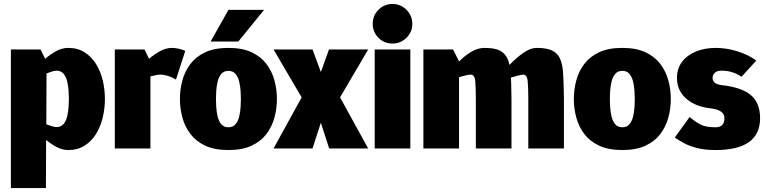

<svg xmlns="http://www.w3.org/2000/svg" viewBox="-20 -750 3865 970"><path d="M265 -108Q288 -108 301 -123.5Q314 -139 319.5 -162.5Q325 -186 326.5 -210Q328 -234 328 -250Q328 -267 326.5 -291Q325 -315 319.5 -338.5Q314 -362 301 -377.5Q288 -393 265 -393Q257 -393 243.5 -389Q230 -385 215 -379L214 -122Q230 -116 243.5 -112Q257 -108 265 -108ZM185 -500 208 -453Q235 -476 264.5 -492Q294 -508 325 -508Q372 -508 407 -486Q442 -464 465 -427Q488 -390 499 -344Q510 -298 510 -250Q510 -202 499 -156Q488 -110 465 -73Q442 -36 407 -14Q372 8 325 8Q296 8 267.5 -6.5Q239 -21 213 -43L212 200H35V-500Z M869 -348Q828 -373 789 -373Q781 -373 768 -370.5Q755 -368 740 -364V0H560V-500H710L733 -453Q760 -476 789.5 -492Q819 -508 849 -508Q849 -508 850 -508Q866 -508 884.5 -503.5Q903 -499 916 -493Z M889 -250Q889 -298 901.5 -344Q914 -390 942 -427Q970 -464 1017 -486Q1064 -508 1134 -508Q1204 -508 1251 -486Q1298 -464 1326 -427Q1354 -390 1366.5 -344Q1379 -298 1379 -250Q1379 -202 1366.5 -156Q1354 -110 1326 -73Q1298 -36 1251 -14Q1204 8 1134 8Q1064 8 1017 -14Q970 -36 942 -73Q914 -110 901.5 -156Q889 -202 889 -250ZM1071 -250Q1071 -233 1072.5 -209Q1074 -185 1079.5 -161.5Q1085 -138 1098 -122.5Q1111 -107 1134 -107Q1157 -107 1170 -122.5Q1183 -138 1188.5 -161.5Q1194 -185 1195.5 -209Q1197 -233 1197 -250Q1197 -267 1195.5 -290.5Q1194 -314 1188.5 -337.5Q1183 -361 1170 -376.5Q1157 -392 1134 -392Q1111 -392 1098 -376.5Q1085 -361 1079.5 -337.5Q1074 -314 1072.5 -290.5Q1071 -267 1071 -250ZM1314 -700 1184 -540H1044L1134 -700Z M1559 0H1362L1504 -258L1362 -500H1559L1601 -386L1642 -500H1840L1698 -258L1840 0H1643L1601 -130Z M1963 -530Q1921 -530 1892 -559Q1863 -588 1863 -630Q1863 -671 1892 -700.5Q1921 -730 1963 -730Q2004 -730 2033.5 -700.5Q2063 -671 2063 -630Q2063 -588 2033.5 -559Q2004 -530 1963 -530ZM1873 0V-500H2053V0Z M2299 -440V-439Q2326 -467 2359.5 -487.5Q2393 -508 2428 -508H2429Q2491 -508 2518.5 -486Q2546 -464 2554 -422Q2585 -455 2622 -481.5Q2659 -508 2693 -508Q2743 -508 2770 -494.5Q2797 -481 2809 -454.5Q2821 -428 2824 -390Q2827 -352 2828 -302L2829 -250V0H2649V-250Q2649 -308 2646 -340.5Q2643 -373 2623 -373Q2615 -373 2598 -368.5Q2581 -364 2561 -358Q2562 -345 2562.5 -331Q2563 -317 2563 -302L2564 -250V0H2384V-250Q2384 -308 2381 -340.5Q2378 -373 2358 -373Q2348 -373 2332 -369Q2316 -365 2299 -360V0H2119V-500H2269Z M2879 -250Q2879 -298 2891.5 -344Q2904 -390 2932 -427Q2960 -464 3007 -486Q3054 -508 3124 -508Q3194 -508 3241 -486Q3288 -464 3316 -427Q3344 -390 3356.5 -344Q3369 -298 3369 -250Q3369 -202 3356.5 -156Q3344 -110 3316 -73Q3288 -36 3241 -14Q3194 8 3124 8Q3054 8 3007 -14Q2960 -36 2932 -73Q2904 -110 2891.5 -156Q2879 -202 2879 -250ZM3061 -250Q3061 -233 3062.5 -209Q3064 -185 3069.5 -161.5Q3075 -138 3088 -122.5Q3101 -107 3124 -107Q3147 -107 3160 -122.5Q3173 -138 3178.5 -161.5Q3184 -185 3185.5 -209Q3187 -233 3187 -250Q3187 -267 3185.5 -290.5Q3184 -314 3178.5 -337.5Q3173 -361 3160 -376.5Q3147 -392 3124 -392Q3101 -392 3088 -376.5Q3075 -361 3069.5 -337.5Q3064 -314 3062.5 -290.5Q3061 -267 3061 -250Z M3389 -55 3464 -159Q3496 -132 3522 -119.5Q3548 -107 3595 -107Q3640 -107 3640 -153Q3640 -193 3575 -202Q3494 -210 3447 -251.5Q3400 -293 3400 -356Q3400 -404 3426 -438Q3452 -472 3496.5 -490Q3541 -508 3595 -508Q3651 -508 3706.5 -490.5Q3762 -473 3801 -444L3726 -362Q3682 -393 3625 -393Q3603 -393 3591.5 -382.5Q3580 -372 3580 -356Q3580 -326 3625 -320Q3727 -309 3773.5 -269.5Q3820 -230 3820 -153Q3820 8 3595 8Q3538 8 3498 -3Q3458 -14 3431.5 -29Q3405 -44 3389 -55Z"/></svg>

Font: Epunda Sans Black
Style: Regular
Weight: 900
Designer: Simon Atzbach
Foundry: typofactur
Version: Version 2.204; ttfautohint (v1.8.4.7-5d5b)